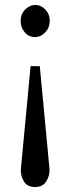

<svg xmlns="http://www.w3.org/2000/svg" viewBox="-20 -536 283 772"><path d="M140 -270 179 143Q181 169 166.5 192.5Q152 216 121 216Q89 216 75.5 192.5Q62 169 64 143L103 -270ZM122 -516Q145 -516 162.5 -497.5Q180 -479 180 -452Q180 -425 162 -406Q144 -387 121 -387Q96 -387 79.5 -406Q63 -425 63 -452Q63 -479 81 -497.5Q99 -516 122 -516Z"/></svg>

Font: Lora
Style: Regular
Weight: 400
Designer: Olga Karpushina, Alexei Vanyashin (Cyrillic)
Foundry: Cyreal
Version: Version 3.005; ttfautohint (v1.8.4.7-5d5b)